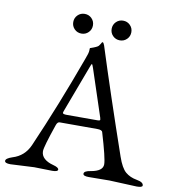

<svg xmlns="http://www.w3.org/2000/svg" viewBox="-90 -878 875 960"><g transform="rotate(10 347.5 -397.5)"><path d="M408 -750Q408 -771 422.5 -785.5Q437 -800 458 -800Q479 -800 493.5 -785.5Q508 -771 508 -750Q508 -729 493.5 -714.5Q479 -700 458 -700Q437 -700 422.5 -714.5Q408 -729 408 -750ZM213 -750Q213 -771 227.5 -785.5Q242 -800 263 -800Q284 -800 298.5 -785.5Q313 -771 313 -750Q313 -729 298.5 -714.5Q284 -700 263 -700Q242 -700 227.5 -714.5Q213 -729 213 -750ZM238 1 147 -1 27 5Q-2 5 -2 -7.5Q-2 -20 31 -31Q91 -49 117 -108Q213 -328 304 -578Q317 -611 317 -623.5Q317 -636 318 -636Q354 -648 360 -655.5Q366 -663 368 -667Q372 -676 375 -676Q380 -676 385 -662Q459 -429 563 -128Q582 -73 605 -53.5Q628 -34 662.5 -28Q697 -22 697 -5Q697 5 668 5L529 -1L424 0Q395 0 395 -12Q395 -26 428 -31Q489 -41 489 -76Q489 -106 451 -233Q448 -244 424 -244H233Q222 -244 216 -226Q176 -110 176 -88Q176 -66 192.5 -51Q209 -36 238 -28.5Q267 -21 267 -10Q267 1 238 1ZM333 -542 243 -302Q241 -296 241 -294Q241 -287 262 -287H417Q431 -287 431 -292Q431 -294 429 -302L350 -541Q344 -559 341.5 -559Q339 -559 333 -542Z"/></g></svg>

Font: EB Garamond
Style: Regular
Weight: 400
Version: Version 0.012